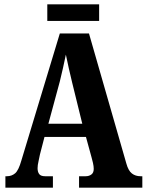

<svg xmlns="http://www.w3.org/2000/svg" viewBox="-20 -869 679 889"><path d="M5 0V-53H12Q34 -53 50 -66.5Q66 -80 79 -126L257 -714H392L565 -112Q574 -79 590.5 -66Q607 -53 631 -53H639V0H346V-53H377Q392 -53 403 -61Q414 -69 414 -87Q414 -99 410.5 -114.5Q407 -130 404 -140L378 -235H186L165 -154Q163 -142 158.5 -123Q154 -104 154 -90Q154 -73 161.5 -63Q169 -53 189 -53H225V0ZM204 -296H361L314 -487Q306 -521 298.5 -553Q291 -585 285 -616Q279 -585 271.5 -553.5Q264 -522 257 -492ZM199 -772V-849H439V-772Z"/></svg>

Font: Noto Serif Tamil ExtraCondensed ExtraBold
Style: Italic
Weight: 800
Width: 2
Italic angle: -12°
Designer: Indian Type Foundry, Tom Grace, and the Monotype Design Team
Foundry: Monotype Imaging Inc.
Version: Version 2.003; ttfautohint (v1.8.4.7-5d5b)